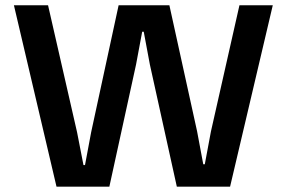

<svg xmlns="http://www.w3.org/2000/svg" viewBox="-20 -700 1075 720"><path d="M615.2 -680.2 719.2 -207 742.2 -84H748L771 -207L877.9 -680.2H1002.9L842.8 0H643.1L542 -458L519 -581.1H513.2L490.2 -458L390.1 0H191.9L32.2 -680.2H160.2L269 -204.1L293 -81.1H298.8L321.8 -204.1L424.8 -680.2Z"/></svg>

Font: TASA Orbiter Text SemiBold
Style: Regular
Weight: 600
Designer: Weizhong Zhang
Version: Version 1.000;Glyphs 3.1.2 (3151)